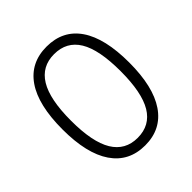

<svg xmlns="http://www.w3.org/2000/svg" viewBox="-195 -848 991 991"><g transform="rotate(-45 300.0 -352.5)"><path d="M300 8Q182 8 119 -84Q56 -176 56 -352Q56 -530 119 -621.5Q182 -713 300 -713Q419 -713 481.5 -621.5Q544 -530 544 -353Q544 -177 481 -84.5Q418 8 300 8ZM300 -47Q391 -47 436 -122Q481 -197 481 -353Q481 -510 436 -584Q391 -658 300 -658Q210 -658 164.5 -583.5Q119 -509 119 -353Q119 -197 164.5 -122Q210 -47 300 -47Z"/></g></svg>

Font: Winston Light
Style: Regular
Weight: 300
Designer: Original fonts by Vernon Adams / Changes by Cristiano Sobral
Foundry: Original fonts by Vernon Adams / Changes by Cristiano Sobral
Version: Version 2.503;July 17, 2020;FontCreator 13.0.0.2655 64-bit